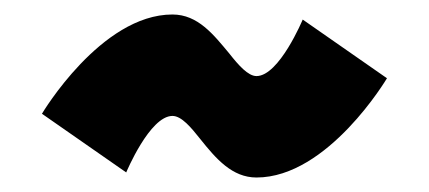

<svg xmlns="http://www.w3.org/2000/svg" viewBox="-20 -548 592 265"><path d="M397.8 -521C397.8 -521 365.3 -443 334 -443C322.4 -443 309.2 -458 296.6 -474C274.9 -500 253.3 -528 218 -528C119.2 -528 37.9 -391 37.9 -391L154.2 -310C154.2 -310 186.7 -388 218 -388C230.6 -388 243.8 -372 256.5 -356C278.1 -329 300.3 -303 334 -303C432.8 -303 514.1 -440 514.1 -440Z"/></svg>

Font: Blink
Style: Wide
Weight: 400
Designer: Mew Too
Foundry: Cannot Into Space Fonts
Version: Version 001.000